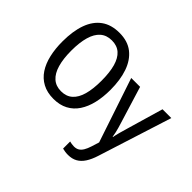

<svg xmlns="http://www.w3.org/2000/svg" viewBox="-210 -997 1508 1508"><g transform="rotate(45 544.0 -242.5)"><path d="M590.3 -357.9Q590.3 -277.3 574.5 -210Q558.6 -142.6 525.9 -93.3Q493.2 -43.9 442.6 -17.1Q392.1 9.8 322.8 9.8Q252.4 9.8 201.4 -17.6Q150.4 -44.9 117.9 -94.2Q85.4 -143.6 69.8 -211.2Q54.2 -278.8 54.2 -358.9Q54.2 -474.6 83.7 -556.4Q113.3 -638.2 173.1 -681.4Q232.9 -724.6 323.7 -724.6Q415.5 -724.6 474.4 -678.2Q533.2 -631.8 561.8 -549.3Q590.3 -466.8 590.3 -357.9ZM154.3 -357.9Q154.3 -268.1 172.6 -204.6Q190.9 -141.1 228.3 -107.9Q265.6 -74.7 322.8 -74.7Q380.9 -74.7 417.7 -107.7Q454.6 -140.6 472.2 -203.9Q489.7 -267.1 489.7 -357.9Q489.7 -449.2 472.2 -512.2Q454.6 -575.2 418 -607.7Q381.3 -640.1 323.7 -640.1Q265.6 -640.1 228 -607.2Q190.4 -574.2 172.4 -511.2Q154.3 -448.2 154.3 -357.9ZM639.2 -538.6H737.8L832 -231.9Q838.9 -210.4 844.7 -189.7Q850.6 -168.9 855 -148.9Q859.4 -128.9 862.3 -109.4H865.7Q870.1 -134.8 878.7 -166.5Q887.2 -198.2 897.5 -232.4L986.8 -538.6H1084.5L888.7 77.1Q871.6 131.3 847.9 167.7Q824.2 204.1 791.7 222.2Q759.3 240.2 715.3 240.2Q696.8 240.2 681.6 237.8Q666.5 235.4 652.8 231.9V153.3Q663.6 156.2 676 158.2Q688.5 160.2 701.7 160.2Q726.6 160.2 744.1 149.7Q761.7 139.2 774.9 117.2Q788.1 95.2 798.8 61.5L818.8 -2.4Z"/></g></svg>

Font: Open Sans SemiCondensed Medium
Style: Regular
Weight: 500
Width: 4
Designer: Monotype Design Team
Foundry: Monotype Imaging Inc.
Version: Version 3.000